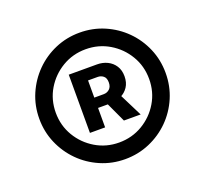

<svg xmlns="http://www.w3.org/2000/svg" viewBox="-103 -858 866 811"><g transform="rotate(-20 330.0 -453.0)"><path d="M329.6 -168.9Q271 -168.9 219.5 -191.2Q168 -213.4 129.2 -252.4Q90.3 -291.5 68.1 -343Q45.9 -394.5 45.9 -453.1Q45.9 -511.7 68.1 -563.2Q90.3 -614.7 129.2 -653.8Q168 -692.9 219.5 -715.1Q271 -737.3 329.6 -737.3Q388.7 -737.3 440.2 -715.1Q491.7 -692.9 530.8 -653.8Q569.8 -614.7 591.8 -563.2Q613.8 -511.7 613.8 -453.1Q613.8 -394.5 591.8 -343Q569.8 -291.5 530.8 -252.4Q491.7 -213.4 440.2 -191.2Q388.7 -168.9 329.6 -168.9ZM329.6 -243.7Q387.7 -243.7 435.3 -272Q482.9 -300.3 511.2 -347.7Q539.6 -395 539.6 -453.1Q539.6 -511.2 511.2 -558.6Q482.9 -606 435.3 -634.3Q387.7 -662.6 329.6 -662.6Q272 -662.6 224.4 -634.3Q176.8 -606 148.4 -558.6Q120.1 -511.2 120.1 -453.1Q120.1 -395.5 148.4 -347.9Q176.8 -300.3 224.4 -272Q272 -243.7 329.6 -243.7ZM379.4 -324.2 323.2 -445.3H394L454.6 -324.2ZM226.6 -324.2V-585.9H354Q378.9 -585.9 399.9 -575.7Q420.9 -565.4 433.3 -546.1Q445.8 -526.9 445.8 -499.5Q445.8 -471.2 432.9 -451.7Q419.9 -432.1 398.4 -421.9Q377 -411.6 350.6 -411.6H264.6V-458H337.4Q352.5 -458 363.5 -468Q374.5 -478 374.5 -497.6Q374.5 -517.6 363.5 -526.4Q352.5 -535.2 337.9 -535.2H294.9V-324.2Z"/></g></svg>

Font: Inter 16pt
Style: Bold
Weight: 700
Version: Version 4.001;git-66647c0bb